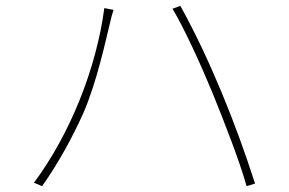

<svg xmlns="http://www.w3.org/2000/svg" viewBox="-20 -665 996 661"><path d="M96.9 -35.9 125 -24.1C182.9 -106.2 230.1 -193.9 267 -275.9C313.9 -382.8 345.9 -535.2 359 -587C362.9 -606.2 366.1 -616.1 371.1 -631L339.1 -637.1C312.1 -431.1 221.9 -203.8 96.9 -35.9ZM712 -344.1C752.8 -244 806.8 -105.1 828.8 -24.1L858 -33C793 -236.2 703.8 -458.8 600.9 -644.9L573.9 -634.9C615.8 -565 671.9 -441.1 712 -344.1Z"/></svg>

Font: Karasuma Gothic
Style: Thin
Weight: 200
Designer: Rasmus Andersson / Ryoko Ishizuka
Foundry: rsms
Version: Version 1.00